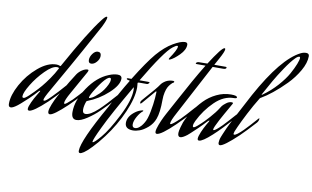

<svg xmlns="http://www.w3.org/2000/svg" viewBox="-126 -1164 2773 1706"><g transform="rotate(10 1260.5 -311.5)"><path d="M134 -107Q140 -112 150.5 -121.5Q161 -131 191 -161.5Q221 -192 248.5 -224.5Q276 -257 309.5 -305Q343 -353 367 -400Q368 -402 368 -404L367 -407Q360 -411 351 -411Q308 -411 244.5 -347Q181 -283 136.5 -209.5Q92 -136 92 -104Q92 -90 103 -90Q115 -90 134 -107ZM355 -151Q397 -193 466 -272Q469 -275 471 -275Q473 -275 473 -271Q473 -252 458 -234Q384 -152 327 -97Q209 13 172 13Q158 13 158 -2Q158 -21 177 -62Q196 -103 216 -135L235 -167Q239 -172 239 -176Q239 -178 237 -178Q233 -178 226 -171Q195 -135 155 -97Q115 -59 90 -38L66 -18Q26 13 6 13L2 12Q-15 11 -15 -18Q-15 -94 38.5 -191.5Q92 -289 177 -361Q262 -433 341 -433Q349 -433 356 -431.5Q363 -430 366.5 -429Q370 -428 373 -426L376 -425Q378 -425 381 -428Q566 -762 665 -889Q695 -929 708 -929Q713 -929 713 -921Q713 -900 681 -835Q527 -553 465 -444Q354 -246 330 -206Q281 -122 281 -104Q281 -97 287 -97Q292 -97 298.5 -100.5Q305 -104 313 -111Q321 -118 327.5 -124Q334 -130 343 -139Q352 -148 355 -151Z M509 -97Q392 13 359 13Q342 13 342 -10Q342 -33 360 -77Q378 -121 396 -154L414 -186Q490 -319 529 -377Q546 -402 572.5 -419.5Q599 -437 622 -437Q630 -437 630 -430Q630 -425 623 -411Q611 -389 564 -306Q517 -223 508 -206Q467 -134 467 -110Q467 -101 473 -101Q483 -101 537 -151Q579 -193 648 -272Q651 -275 653 -275Q655 -275 655 -271Q655 -252 640 -234Q566 -152 509 -97ZM642 -494Q617 -494 617 -524Q617 -552 638 -580.5Q659 -609 684 -609Q714 -609 714 -575Q714 -547 691 -520.5Q668 -494 642 -494Z M828 -339Q840 -364 840 -383Q840 -399 830 -399Q824 -399 816.5 -395.5Q809 -392 805 -388L800 -384Q769 -357 722.5 -285.5Q676 -214 676 -194Q676 -190 678 -190Q684 -190 704.5 -200Q725 -210 763.5 -247Q802 -284 828 -339ZM783 -110Q836 -159 935 -272Q938 -275 940 -275Q942 -275 942 -271Q942 -252 927 -234Q853 -152 796 -97Q754 -55 696 -16.5Q638 22 600 22Q554 22 554 -42Q554 -148 632.5 -264Q711 -380 814 -421Q857 -439 892 -439Q931 -439 931 -408Q931 -350 849 -275Q767 -200 665 -161Q661 -160 658 -154Q643 -113 643 -81Q643 -45 670 -45Q713 -45 783 -110Z M984 -410Q978 -413 978 -417Q978 -423 989 -423H1019Q1123 -591 1189 -669Q1258 -749 1326 -788.5Q1394 -828 1431 -828Q1455 -828 1455 -807Q1455 -761 1407.5 -713.5Q1360 -666 1327 -652Q1321 -650 1319 -650Q1315 -650 1315 -655Q1315 -658 1318 -663Q1376 -748 1376 -776Q1376 -783 1370 -783Q1358 -783 1330 -761Q1262 -710 1092 -423H1169Q1183 -423 1183 -419Q1183 -414 1175.5 -408Q1168 -402 1164 -402H1093Q1079 -402 1079 -395Q1079 -392 1080.5 -378Q1082 -364 1082 -356Q1082 -263 1025.5 -132.5Q969 -2 879 118Q827 187 783 232Q739 277 716.5 291.5Q694 306 683 306Q669 306 669 287Q669 195 860 -142Q860 -143 879 -178Q898 -213 934.5 -278.5Q971 -344 1008 -404ZM1055 -328Q1055 -342 1052 -354Q894 -82 832 49Q775 167 775 187Q775 191 778 191Q792 191 847 126Q905 58 980 -89Q1055 -236 1055 -328Z M1301 -114Q1283 -65 1244 -31.5Q1205 2 1171.5 14Q1138 26 1111 26Q1038 26 1038 -31Q1038 -89 1102 -136Q1132 -158 1167 -165Q1172 -165 1172 -161Q1172 -159 1170 -157Q1145 -138 1122.5 -98Q1100 -58 1100 -28Q1100 2 1125 2Q1145 2 1164.5 -14.5Q1184 -31 1194 -48L1204 -64Q1224 -96 1237.5 -166Q1251 -236 1255 -290L1258 -344Q1258 -352 1255 -352L1251 -350L1152 -234Q1141 -221 1137 -221Q1132 -221 1132 -228Q1132 -241 1139 -248L1148 -259Q1262 -387 1278 -414Q1293 -437 1322 -454Q1350 -470 1388 -470Q1398 -470 1398 -462Q1398 -457 1390 -453Q1387 -452 1382.5 -448.5Q1378 -445 1366.5 -432Q1355 -419 1346 -402Q1337 -385 1330 -354.5Q1323 -324 1323 -287Q1323 -172 1301 -114Z M1512 -151Q1554 -193 1623 -272Q1626 -275 1628 -275Q1630 -275 1630 -271Q1630 -252 1615 -234Q1541 -152 1484 -97Q1364 19 1325 19Q1311 19 1311 1Q1311 -20 1327 -62Q1343 -104 1359 -136L1375 -167Q1398 -208 1451 -307Q1504 -406 1553.5 -494Q1603 -582 1647 -653H1568Q1558 -653 1558 -658Q1558 -663 1566 -668Q1574 -673 1583 -673Q1605 -673 1660 -674Q1709 -751 1744 -796Q1775 -835 1787 -835Q1794 -835 1794 -826Q1794 -805 1756 -736L1722 -674H1825Q1834 -674 1834 -669Q1834 -653 1805 -653H1711Q1480 -215 1468 -194Q1426 -117 1426 -94Q1426 -87 1431 -87Q1445 -87 1512 -151Z M1819 -63Q1736 13 1705 13Q1691 13 1691 -3Q1691 -23 1708.5 -64Q1726 -105 1744 -136L1762 -167Q1766 -174 1766 -176Q1766 -178 1764 -178Q1760 -178 1749 -167Q1719 -134 1680.5 -96.5Q1642 -59 1618 -38L1595 -18Q1556 12 1535 12Q1513 12 1513 -22Q1513 -39 1522.5 -74Q1532 -109 1537 -121Q1560 -177 1594.5 -230Q1629 -283 1676 -331.5Q1723 -380 1785.5 -410Q1848 -440 1915 -440Q1971 -440 1971 -423Q1971 -413 1946 -413Q1854 -413 1773.5 -334.5Q1693 -256 1643 -154Q1629 -126 1629 -107Q1629 -96 1636 -96Q1648 -96 1667 -113Q1679 -124 1699.5 -142Q1720 -160 1766 -211Q1812 -262 1839 -306Q1843 -314 1851.5 -325Q1860 -336 1884 -354.5Q1908 -373 1932 -373Q1945 -373 1945 -366Q1945 -364 1942 -359Q1938 -351 1919.5 -319Q1901 -287 1885 -258.5Q1869 -230 1851 -196.5Q1833 -163 1822.5 -139Q1812 -115 1812 -107Q1812 -101 1817 -101Q1832 -101 1890 -159Q1934 -205 1993 -272Q1996 -275 1998 -275Q2000 -275 2000 -271Q2000 -252 1985 -234Q1887 -125 1819 -63Z M2189 -487Q2260 -537 2316.5 -600.5Q2373 -664 2402.5 -717.5Q2432 -771 2447 -810Q2462 -849 2462 -866Q2462 -876 2455 -876Q2441 -876 2421 -856Q2383 -818 2335 -746Q2287 -674 2257.5 -622.5Q2228 -571 2181 -485Q2185 -485 2189 -487ZM2082 -151Q2124 -193 2193 -272Q2196 -275 2198 -275Q2200 -275 2200 -271Q2200 -252 2185 -234Q2111 -152 2054 -97Q1929 21 1895 21Q1880 21 1880 0Q1880 -11 1882.5 -24Q1885 -37 1891 -52.5Q1897 -68 1901.5 -78.5Q1906 -89 1914.5 -108.5Q1923 -128 1926 -135Q1954 -198 2098 -467Q2295 -826 2460 -908Q2484 -920 2508 -920Q2536 -920 2536 -894Q2536 -834 2495 -762.5Q2454 -691 2395 -631Q2336 -571 2279.5 -526Q2223 -481 2182 -458Q2176 -456 2171 -449Q2127 -378 2085 -296.5Q2043 -215 2022 -168L2002 -122Q1997 -107 1997 -102Q1997 -93 2004 -93Q2024 -93 2082 -151Z"/></g></svg>

Font: Aguafina Script
Style: Regular
Weight: 400
Designer: Angel Koziupa and Alejandro Paul
Foundry: Angel Koziupa and Alejandro Paul
Version: Version 1.000